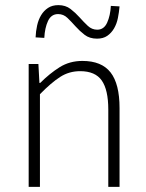

<svg xmlns="http://www.w3.org/2000/svg" viewBox="-20 -730 572 750"><path d="M92 0V-480H130L134 -406H137Q174 -443 213 -467.5Q252 -492 302 -492Q377 -492 412 -447Q447 -402 447 -308V0H403V-302Q403 -379 377.5 -415.5Q352 -452 293 -452Q250 -452 215 -429.5Q180 -407 136 -362V0ZM359 -579Q330 -579 310.5 -594Q291 -609 275 -627Q259 -645 243.5 -660Q228 -675 207 -675Q180 -675 167.5 -648Q155 -621 153 -582L119 -584Q120 -608 125 -630.5Q130 -653 140.5 -670.5Q151 -688 167.5 -699Q184 -710 208 -710Q236 -710 255.5 -695Q275 -680 291 -662Q307 -644 323 -629Q339 -614 360 -614Q386 -614 398.5 -641.5Q411 -669 413 -707L447 -705Q445 -682 440.5 -659.5Q436 -637 425.5 -619Q415 -601 399 -590Q383 -579 359 -579Z"/></svg>

Font: CV Source Sans Light
Style: Regular
Weight: 300
Designer: Paul D. Hunt
Foundry: Adobe Systems Incorporated
Version: Version 3.001